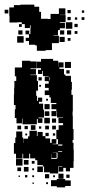

<svg xmlns="http://www.w3.org/2000/svg" viewBox="-37 -791 384 828"><path d="M60 -107H32V-128H23V-174H29V-198H33V-224H59V-198H63V-174H64V-193H84V-203H90V-227H122V-204H125V-222H147V-204H159V-218H173V-204H159V-194H179V-175H186V-191H206V-171H190V-169H213V-191H206V-231H232H216V-251H235V-260H215V-282H235V-284H209V-311H207V-290H185V-312H206V-320H185V-342H206V-347H182V-371H176V-381H156V-401H173V-412H157V-430H173V-441H156V-461H173V-463H148V-485H145V-472H127V-490H140V-497H122V-525H140V-537H192V-529H214V-504H215V-522H237V-500H219V-494H239V-470H245V-464H269V-438H273V-404H271V-382H277V-352V-310H276V-292H277V-250V-235H280V-187H276V-175H280V-146H281V-96H280V-67H265V-52H247V-67H236V-51H216V-71H232V-73H214V-43H178V-48H153V-73H148V-79H124V-100H115V-108H93V-128H89V-108H63V-128H60ZM58 -259H34V-282H27V-320H30V-338H23V-384H24V-413H25V-442H33V-462H27V-500H58V-529H94V-526H121V-496H94V-493H118V-469H94V-467H122V-442H127V-400H119V-378H103H123V-356H127V-370H145V-352H131V-344H149V-318H131H153V-284H129V-281H146V-261H126V-278H122V-255H90H60V-279H58ZM269 -498H243V-524H269ZM263 -474H249V-488H263ZM178 -444V-458H176V-444ZM143 -444H129V-458H143ZM140 -417H132V-425H140ZM170 -357H162V-365H170ZM177 -320H155V-342H177ZM176 -291H156V-311H176ZM178 -259H154V-283H178ZM205 -262H187V-280H205ZM116 -231H96V-251H116ZM204 -233H188V-249H204ZM174 -233H158V-249H174ZM54 -233H38V-249H54ZM83 -234H69V-248H83ZM141 -236H131V-246H141ZM201 -206H191V-216H201ZM80 -207H72V-215H80ZM214 -163H232V-168H214V-136H231V-139H214ZM207 -110H185V-127H184V-106H208V-109H211V-133H190V-132H207ZM60 -77H32V-105H60ZM86 -81H66V-101H86ZM112 -85H100V-97H112ZM148 -49H124V-73H148ZM86 -51H66V-71H86ZM54 -53H38V-69H54ZM110 -57H102V-65H110ZM237 -20H215V-42H237ZM175 -22H157V-40H175ZM263 -24H249V-38H263ZM81 -26H71V-36H81ZM110 -27H102V-35H110ZM200 -27H192V-35H200ZM49 -28H43V-34H49ZM244 17H208V12H183V-14H208V-19H244ZM268 11H244V-13H268ZM170 3H162V-5H170ZM109 2H103V-4H109ZM160 -572H122V-595H115V-598H88V-643H73V-659H89V-644H94V-668H95V-682H92V-670H70V-687H57V-675H45V-687H57V-695H38V-694H4V-723H3V-759H23V-769H51V-771H111V-762H132V-740H140V-710H170V-709H181V-731H217V-755H245V-727H221V-726H246V-696H221V-693H243V-669H221V-661H213V-639H194V-637H217V-605H187V-575H160ZM-1 -733H-17V-749H-1ZM268 -734H254V-748H268ZM326 -736H316V-746H326ZM268 -704H254V-718H268ZM327 -705H315V-717H327ZM296 -706H286V-716H296ZM275 -667H247V-695H275ZM298 -674H284V-688H298ZM240 -642H222V-660H240ZM60 -642H42V-660H60ZM270 -642H252V-660H270ZM297 -645H285V-657H297ZM65 -607H37V-635H65ZM242 -610H220V-632H242ZM88 -614H74V-628H88ZM267 -615H255V-627H267Z"/></svg>

Font: Rubik Storm
Style: Regular
Weight: 400
Designer: Hubert and Fischer, NaN
Foundry: Hubert and Fischer, NaN
Version: Version 2.201